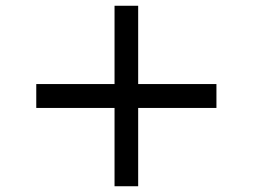

<svg xmlns="http://www.w3.org/2000/svg" viewBox="-20 -647 878 667"><path d="M460 -627V-355H731.9V-272H460V0H377.9V-272H106V-355H377.9V-627Z"/></svg>

Font: Pangururan
Style: Regular
Weight: 400
Designer: Uli Kozok
Foundry: Michael Everson and Uli Kozok
Version: Version 1.005